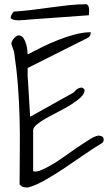

<svg xmlns="http://www.w3.org/2000/svg" viewBox="-20 -876 515 885"><path d="M70.3 -25.4Q70.3 -104.5 71.3 -180.7Q72.3 -256.8 70.3 -332Q68.4 -407.2 62.5 -482.9Q56.6 -558.6 44.9 -636.7Q44.9 -638.7 42.5 -644.5Q40 -650.4 38.1 -656.7Q36.1 -663.1 34.2 -668Q32.2 -672.9 32.2 -674.8Q32.2 -679.7 35.6 -686.5Q39.1 -693.4 44.4 -699.7Q49.8 -706.1 56.6 -710Q63.5 -713.9 70.3 -712.9Q82 -710 89.4 -698.2Q96.7 -686.5 100.6 -672.4Q104.5 -658.2 106 -644.5Q107.4 -630.9 107.4 -625Q136.7 -640.6 173.3 -658.7Q210 -676.8 248.5 -691.9Q287.1 -707 325.7 -717.3Q364.3 -727.5 398.4 -727.5Q398.4 -718.8 395 -711.9Q391.6 -705.1 381.8 -700.2L107.4 -562.5V-524.4Q108.4 -513.7 109.9 -487.3Q111.3 -460.9 113.3 -431.2Q115.2 -401.4 116.7 -374.5Q118.2 -347.7 119.1 -337.9L320.3 -450.2L325.2 -456.1Q330.1 -461.9 337.9 -466.8Q345.7 -471.7 354 -472.2Q362.3 -472.7 370.1 -461.9Q370.1 -444.3 352.5 -427.7Q335 -411.1 308.6 -394.5Q282.2 -377.9 251.5 -362.3Q220.7 -346.7 194.3 -332Q168 -317.4 150.4 -302.7Q132.8 -288.1 132.8 -275.4V-86.9Q145.5 -82 168.5 -91.3Q191.4 -100.6 219.7 -117.2Q248 -133.8 278.3 -155.8Q308.6 -177.7 337.4 -197.3Q366.2 -216.8 391.1 -232.4Q416 -248 432.6 -251Q442.4 -251 450.2 -247.1Q458 -243.2 458 -231.4Q458 -219.7 444.3 -212.9Q410.2 -192.4 365.7 -161.6Q321.3 -130.9 275.4 -100.1Q229.5 -69.3 185.1 -44.4Q140.6 -19.5 108.4 -11.7Q95.7 -11.7 87.9 -13.7Q80.1 -15.6 70.3 -25.4ZM29.3 -796.9Q29.3 -800.8 34.7 -810.5Q40 -820.3 43 -822.3Q85.9 -825.2 128.9 -830.6Q171.9 -835.9 214.4 -841.8Q256.8 -847.7 297.4 -852.1Q337.9 -856.4 377 -856.4Q381.8 -856.4 385.3 -851.6Q388.7 -846.7 389.6 -840.8Q390.6 -835 390.6 -829.1V-821.3Q390.6 -818.4 390.1 -812.5Q389.6 -806.6 389.6 -805.7L104.5 -785.2Q102.5 -784.2 92.3 -783.7Q82 -783.2 76.2 -783.2L68.4 -782.2Q61.5 -782.2 52.7 -783.2Q43.9 -784.2 36.6 -787.1Q29.3 -790 29.3 -796.9Z"/></svg>

Font: Shadows Into Light
Style: Regular
Weight: 400
Designer: Kimberly Geswein
Foundry: Kimberly Geswein
Version: Version 001.000